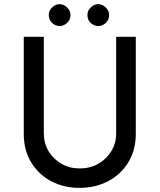

<svg xmlns="http://www.w3.org/2000/svg" viewBox="-20 -901 772 929"><path d="M192 -256Q192 -208 215 -169.5Q238 -131 277.5 -108.5Q317 -86 365 -86Q416 -86 455.5 -108.5Q495 -131 518.5 -169.5Q542 -208 542 -256V-723H637V-253Q637 -174 600.5 -115Q564 -56 502.5 -24Q441 8 365 8Q289 8 228 -24Q167 -56 131 -115Q95 -174 95 -253V-723H192ZM216 -828Q216 -850 232.5 -865.5Q249 -881 269 -881Q287 -881 304 -865.5Q321 -850 321 -828Q321 -804 304 -789.5Q287 -775 269 -775Q249 -775 232.5 -789.5Q216 -804 216 -828ZM403 -828Q403 -850 419.5 -865.5Q436 -881 456 -881Q474 -881 491 -865.5Q508 -850 508 -828Q508 -804 491 -789.5Q474 -775 456 -775Q436 -775 419.5 -789.5Q403 -804 403 -828Z"/></svg>

Font: Synthetic
Style: Regular
Weight: 400
Designer: Santiago Orozco
Foundry: Typemade
Version: Version 2.000; ttfautohint (v1.8.4.7-5d5b)